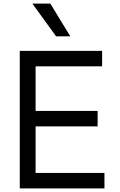

<svg xmlns="http://www.w3.org/2000/svg" viewBox="-20 -1048 669 1068"><path d="M90 -765H548V-679H178V-431H523V-345H178V-86H561V0H90ZM292 -846 160 -1028H260L371 -846Z"/></svg>

Font: Application
Style: Regular
Weight: 400
Designer: Wei Huang
Foundry: Wei Huang
Version: Version 0.012